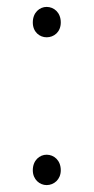

<svg xmlns="http://www.w3.org/2000/svg" viewBox="-20 -523 271 556"><path d="M115 -415C136 -415 156 -430 156 -458C156 -487 136 -503 115 -503C95 -503 75 -487 75 -458C75 -430 95 -415 115 -415ZM115 13C136 13 156 -3 156 -30C156 -59 136 -75 115 -75C95 -75 75 -59 75 -30C75 -3 95 13 115 13Z"/></svg>

Font: Source Han Sans JP VF
Style: Regular
Weight: 250
Designer: Ryoko NISHIZUKA 西塚涼子 (kana, bopomofo & ideographs); Paul D. Hunt (Latin, Greek & Cyrillic); Sandoll Communications 산돌커뮤니
Foundry: Adobe
Version: Version 2.004;hotconv 1.0.118;makeotfexe 2.5.65603